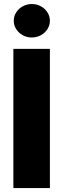

<svg xmlns="http://www.w3.org/2000/svg" viewBox="-20 -955 321 975"><path d="M233.4 0H47.9V-707H233.4ZM49.8 -849.6Q49.8 -872.6 62.3 -892.1Q74.7 -911.6 95.7 -923.1Q116.7 -934.6 141.6 -934.6Q166.5 -934.6 187.5 -923.1Q208.5 -911.6 220.9 -892.1Q233.4 -872.6 233.4 -849.6Q233.4 -826.7 220.9 -807.1Q208.5 -787.6 187.5 -776.1Q166.5 -764.6 141.6 -764.6Q116.7 -764.6 95.7 -776.1Q74.7 -787.6 62.3 -807.1Q49.8 -826.7 49.8 -849.6Z"/></svg>

Font: Pretendard Std Black
Style: Regular
Weight: 900
Designer: Base glyphs from Inter by Rasmus Andersson; Hangeul glyphs from Noto Sans CJK(Source Han Sans) by Jang Soo-young and Kan
Foundry: Kil Hyung-jin
Version: Version 1.309